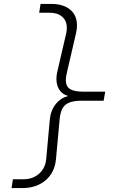

<svg xmlns="http://www.w3.org/2000/svg" viewBox="-20 -850 640 980"><path d="M517 -382 509 -336H399Q356 -336 332.5 -326Q309 -316 298 -295Q287 -274 284 -237L266 -40Q260 30 213 70Q166 110 93 110H39L46 65H100Q147 65 179.5 36.5Q212 8 216 -40L234 -237Q238 -285 264 -318Q290 -351 329 -360Q300 -367 284 -390Q268 -413 268 -447Q268 -466 272 -482L318 -680Q321 -695 321 -708Q321 -744 297.5 -764.5Q274 -785 234 -785H180L187 -830H241Q303 -830 338 -801Q373 -772 373 -720Q373 -703 368 -680L322 -482Q316 -458 316 -441Q316 -409 337.5 -395.5Q359 -382 407 -382Z"/></svg>

Font: JetBrains Mono Extra Light
Style: Italic
Weight: 200
Italic angle: -9°
Monospace: yes
Designer: Philipp Nurullin, Konstantin Bulenkov
Foundry: JetBrains
Version: 2.002